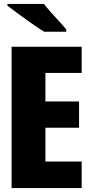

<svg xmlns="http://www.w3.org/2000/svg" viewBox="-20 -950 456 970"><path d="M17.6 -930.2H202.1Q226.1 -898.4 289.6 -830.1L314.5 -801.8V-789.6H203.1Q178.7 -804.2 122.3 -844Q65.9 -883.8 17.6 -921.4ZM392.6 -581.5H209.5V-437.5H379.4V-304.7H209.5V-133.8H392.6V0H38.6V-713.9H392.6Z"/></svg>

Font: Open Sans Hebrew Condensed Extra Bold
Style: Regular
Weight: 800
Width: 3
Foundry: Ascender Corporation, Yanek Iontef
Version: Version 2.001;PS 002.001;hotconv 1.0.70;makeotf.lib2.5.58329